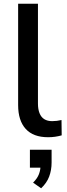

<svg xmlns="http://www.w3.org/2000/svg" viewBox="-20 -725 360 1027"><path d="M237 9Q158 9 117.5 -35.5Q77 -80 77 -163V-705H183V-171Q183 -141 191.5 -119.5Q200 -98 217 -87.5Q234 -77 259 -77Q272 -77 284 -78.5Q296 -80 309 -83L310 -1Q292 4 274.5 6.5Q257 9 237 9ZM200 282 157 252Q180 229 188.5 206Q197 183 197 158L220 172H140V76H256V144Q256 185 243 219.5Q230 254 200 282Z"/></svg>

Font: NunitoSans_10ptSemiBold
Style: Regular
Weight: 600
Designer: Vernon Adams
Foundry: Vernon Adams
Version: Version 3.101;gftools[0.9.27]